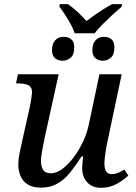

<svg xmlns="http://www.w3.org/2000/svg" viewBox="-20 -893 653 923"><path d="M339 -733Q333 -753 320 -776.5Q307 -800 292.5 -822.5Q278 -845 265 -862L268 -873H307Q330 -857 353.5 -835Q377 -813 396 -792Q414 -806 435.5 -821Q457 -836 478.5 -849.5Q500 -863 519 -873H567L564 -860Q545 -844 521 -822Q497 -800 473.5 -776.5Q450 -753 435 -733ZM281 -601Q259 -601 244.5 -613.5Q230 -626 230 -652Q230 -682 245 -699Q260 -716 286 -716Q308 -716 322.5 -704Q337 -692 337 -665Q337 -630 319.5 -615.5Q302 -601 281 -601ZM475 -601Q453 -601 438.5 -613.5Q424 -626 424 -652Q424 -682 439 -699Q454 -716 479 -716Q502 -716 516 -704Q530 -692 530 -665Q530 -630 512.5 -615.5Q495 -601 475 -601ZM465 10Q436 10 415.5 -3Q395 -16 385 -37.5Q375 -59 375 -85Q375 -96 376.5 -111.5Q378 -127 380 -141H372Q344 -97 316.5 -63Q289 -29 255.5 -10Q222 9 177 9Q137 9 113 -6.5Q89 -22 78.5 -47.5Q68 -73 68 -102Q68 -127 74 -157Q80 -187 86 -212L125 -387Q128 -402 131 -422.5Q134 -443 134 -448Q134 -476 115 -484Q96 -492 67 -492H57L66 -536H262L196 -237Q191 -211 184 -175.5Q177 -140 177 -119Q177 -94 187 -77Q197 -60 225 -60Q251 -60 279 -80.5Q307 -101 332.5 -134.5Q358 -168 377.5 -208.5Q397 -249 406 -290L458 -536H565L497 -214Q494 -202 490.5 -182Q487 -162 484.5 -141Q482 -120 482 -106Q482 -82 490.5 -69Q499 -56 515 -56Q532 -56 546 -61.5Q560 -67 578 -78L597 -49Q575 -28 541 -9Q507 10 465 10Z"/></svg>

Font: ET Text
Style: Italic
Weight: 470
Italic angle: -12°
Designer: Monotype Design Team
Foundry: Monotype Imaging Inc.
Version: Version 2.009